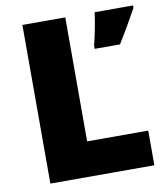

<svg xmlns="http://www.w3.org/2000/svg" viewBox="-81 -782 743 851"><g transform="rotate(-10 291.0 -357.0)"><path d="M77 0H545V-156H270V-714H77ZM575 -703V-714H402C397 -671 384 -607 374 -568V-554H488C525 -613 547 -654 575 -703Z"/></g></svg>

Font: Noto Sans Tamil Black
Style: Regular
Weight: 900
Designer: Jelle Bosma - Monotype Design Team
Foundry: Monotype Imaging Inc.
Version: Version 2.004